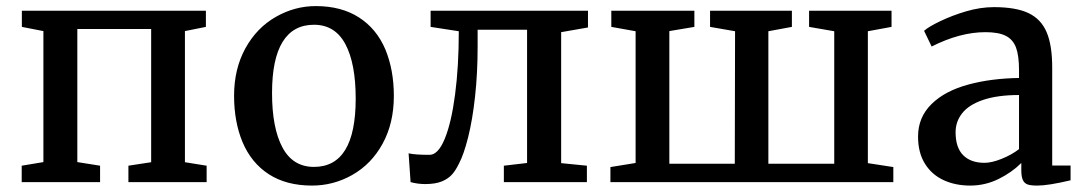

<svg xmlns="http://www.w3.org/2000/svg" viewBox="-20 -590 3513 622"><path d="M120.6 -64.9V-489.3L50.8 -502.9V-555.2H647V-502.9L579.1 -489.3V-64.5L649.4 -53.2V0H396V-53.2L469.7 -64.5V-496.1H230.5V-64.9L304.2 -53.2V0H50.3V-53.2Z M1228.5 -429.7Q1255.9 -363.3 1255.9 -279.3Q1255.9 -190.9 1219.5 -124.5Q1183.1 -58.1 1120.6 -22.9Q1060.1 11.2 990.7 11.2Q907.7 11.2 850.8 -25.6Q793.9 -62.5 765.6 -129.9Q738.3 -195.8 738.3 -279.8Q738.3 -366.7 774.9 -433.3Q811.5 -500 874 -535.6Q935.1 -570.3 1002.9 -570.3Q1085.9 -570.3 1143.1 -533.4Q1200.2 -496.6 1228.5 -429.7ZM997.1 -509.8Q929.7 -509.8 895.5 -454.3Q861.3 -398.9 861.3 -288.6Q861.3 -175.3 895 -112.3Q928.7 -49.3 997.1 -49.3Q1132.3 -49.3 1132.3 -270.5Q1132.3 -384.3 1098.9 -447Q1065.4 -509.8 997.1 -509.8Z M1884.8 -555.2V-501L1797.9 -485.8V-61.5L1881.3 -53.2V0H1612.3V-53.2L1687.5 -62V-493.7H1527.3V-439Q1527.3 -353 1519 -277.3Q1510.7 -201.7 1496.6 -145.5Q1482.4 -89.4 1467.8 -62Q1456.5 -38.1 1444.1 -24.4Q1431.6 -10.7 1411.6 -2.4Q1390.6 6.3 1357.4 6.3Q1333.5 6.3 1310.1 0L1303.7 -93.3Q1323.7 -88.4 1371.6 -88.4Q1399.4 -88.4 1420.9 -140.6Q1442.4 -192.9 1454.3 -284.2Q1466.3 -375.5 1466.3 -488.8L1375 -502.9V-555.2Z M2039.1 -62V-488.8L1960.4 -502.9V-555.2H2229.5V-502.9L2148.4 -489.3V-59.6H2360.4L2361.3 -488.8L2280.3 -502.9V-555.2H2545.4V-502.9L2469.2 -488.8V-59.6H2682.6V-488.8L2601.1 -502.9V-555.2H2868.2V-502.9L2791.5 -488.8V-61.5L2874 -48.8V0H1957.5V-48.8Z M3281.2 -362.8Q3281.2 -409.7 3271.5 -435.8Q3261.7 -461.9 3238.8 -473.6Q3215.8 -485.8 3172.4 -485.8Q3090.3 -485.8 2998.5 -439.5H2998L2973.6 -490.2Q2988.3 -503.4 3026.6 -521.7Q3064.9 -540 3109.4 -553.2Q3156.2 -566.9 3199.7 -566.9Q3271 -566.9 3311.8 -547.6Q3352.5 -528.3 3370.6 -485.8Q3388.7 -443.8 3388.7 -371.1V-53.7H3448.2V-5.9Q3376 11.2 3340.8 11.2Q3319.3 11.2 3309.1 7.6Q3298.8 3.9 3293.9 -6.3Q3288.6 -17.1 3288.6 -38.6V-62Q3257.8 -31.2 3214.6 -10Q3171.4 11.2 3123 11.2Q3075.2 11.2 3037.1 -6.3Q2999 -23.9 2977.1 -58.6Q2954.1 -94.7 2954.1 -147.5Q2954.1 -210 2997.8 -252.9Q3041.5 -295.9 3118.2 -316.4Q3190.4 -335.9 3281.2 -337.4ZM3281.2 -282.2Q3211.9 -282.2 3165 -266.4Q3118.2 -250.5 3096.7 -222.7Q3075.7 -195.8 3075.7 -161.6Q3075.7 -111.8 3100.3 -87.2Q3125 -62.5 3169.4 -62.5Q3192.4 -62.5 3224.9 -75.4Q3257.3 -88.4 3281.2 -106.9Z"/></svg>

Font: Merriweather
Style: Regular
Weight: 400
Designer: Eben Sorkin
Foundry: Eben Sorkin
Version: Version 1.584; ttfautohint (v1.8.1)